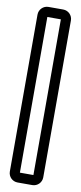

<svg xmlns="http://www.w3.org/2000/svg" viewBox="-98 -725 401 951"><g transform="rotate(10 102.0 -249.5)"><path d="M136 142H68V-641H136ZM139 -691H65C39 -691 18 -670 18 -644V145C18 171 39 192 65 192H139C165 192 186 171 186 145V-644C186 -670 165 -691 139 -691Z"/></g></svg>

Font: DIN Rundschrift
Style: MittelKont
Weight: 400
Version: Version 1.027